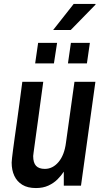

<svg xmlns="http://www.w3.org/2000/svg" viewBox="-20 -940 526 972"><path d="M162 12Q120 12 93 -4.5Q66 -21 52.5 -50Q39 -79 39 -117Q39 -125 41 -141Q43 -157 46 -181.5Q49 -206 54 -240.5Q59 -275 65 -318Q71 -361 78 -413Q85 -465 93 -526H199Q191 -469 184.5 -420Q178 -371 172.5 -331Q167 -291 162.5 -259Q158 -227 155 -204Q152 -181 150 -167.5Q148 -154 148 -150Q148 -116 162.5 -100.5Q177 -85 207 -85Q247 -85 276.5 -120Q306 -155 314 -218L357 -526H463L390 0H303V-71Q290 -51 271 -32Q252 -13 225 -0.5Q198 12 162 12ZM324 -619 339 -723H435L420 -619ZM158 -619 173 -723H269L253 -619ZM249 -788 353 -920H463L464 -917L338 -788Z"/></svg>

Font: Archivo Narrow SemiBold
Style: Italic
Weight: 600
Italic angle: -8°
Designer: Hector Gatti
Foundry: Omnibus-Type
Version: Version 3.002